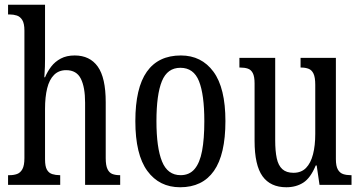

<svg xmlns="http://www.w3.org/2000/svg" viewBox="-20 -780 1523 810"><path d="M14 0V-41H21Q38 -41 52 -46Q66 -51 74.5 -66.5Q83 -82 83 -113V-651Q83 -681 74 -695.5Q65 -710 51 -714.5Q37 -719 21 -719H14V-760H170V-531Q170 -515 169.5 -499Q169 -483 168 -470.5Q167 -458 167 -454H170Q180 -478 196 -499Q212 -520 236.5 -533Q261 -546 295 -546Q359 -546 392.5 -499Q426 -452 426 -349V-113Q426 -82 433.5 -66.5Q441 -51 454 -46Q467 -41 485 -41H487V0H339V-347Q339 -412 321 -448Q303 -484 259 -484Q228 -484 208 -464Q188 -444 179 -407.5Q170 -371 170 -321V-108Q170 -78 178 -64Q186 -50 200.5 -45.5Q215 -41 232 -41H234V0Z M740 10Q652 10 601.5 -59Q551 -128 551 -269Q551 -409 599.5 -477.5Q648 -546 743 -546Q830 -546 880.5 -477.5Q931 -409 931 -269Q931 -128 882.5 -59Q834 10 740 10ZM742 -41Q779 -41 801 -67Q823 -93 832.5 -143.5Q842 -194 842 -269Q842 -381 819.5 -437.5Q797 -494 741 -494Q686 -494 663 -437.5Q640 -381 640 -269Q640 -157 663.5 -99Q687 -41 742 -41Z M1188 10Q1121 10 1087.5 -36.5Q1054 -83 1054 -186V-428Q1054 -457 1046.5 -471.5Q1039 -486 1025.5 -490.5Q1012 -495 994 -495H990V-536H1141V-188Q1141 -143 1147.5 -112.5Q1154 -82 1171 -66.5Q1188 -51 1218 -51Q1251 -51 1271 -71.5Q1291 -92 1300.5 -129Q1310 -166 1310 -215V-422Q1310 -454 1302.5 -469.5Q1295 -485 1281.5 -490Q1268 -495 1251 -495H1248V-536H1397V-109Q1397 -79 1405.5 -64.5Q1414 -50 1428 -45.5Q1442 -41 1459 -41H1463V0H1328L1316 -82H1312Q1290 -29 1259.5 -9.5Q1229 10 1188 10Z"/></svg>

Font: Noto Serif Khmer ExtraCondensed
Style: Regular
Weight: 400
Width: 2
Designer: Danh Hong and the Monotype Design Team
Foundry: Monotype Imaging Inc.
Version: Version 2.004